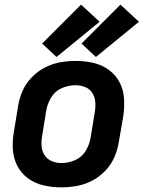

<svg xmlns="http://www.w3.org/2000/svg" viewBox="-20 -801 620 829"><path d="M244 8Q277 8 311 2Q345 -4 377 -20.5Q409 -37 434.5 -63.5Q460 -90 474 -122.5Q488 -155 493 -188L512 -298Q518 -337 515.5 -375.5Q513 -414 496 -446Q479 -478 449.5 -499.5Q420 -521 383 -529.5Q346 -538 307 -538Q274 -538 240 -532Q206 -526 174 -509.5Q142 -493 116.5 -466.5Q91 -440 77 -407.5Q63 -375 58 -342L40 -232Q33 -193 35.5 -155Q38 -117 55 -84.5Q72 -52 101.5 -30.5Q131 -9 168.5 -0.5Q206 8 244 8ZM246 -97Q224 -97 204 -105Q184 -113 172.5 -131Q161 -149 159.5 -171Q158 -193 162 -215L180 -325Q185 -354 201.5 -381Q218 -408 247 -420.5Q276 -433 305 -433Q328 -433 348 -425Q368 -417 379 -399Q390 -381 391.5 -359.5Q393 -338 389 -315L371 -205Q366 -176 349.5 -149Q333 -122 304 -109.5Q275 -97 246 -97ZM394 -555 580 -707 500 -781 332 -613ZM224 -555 410 -707 330 -781 162 -613Z"/></svg>

Font: Iosevka Sparkle
Style: Bold Italic
Weight: 700
Italic angle: -9°
Designer: Belleve Invis
Foundry: Belleve Invis
Version: Version 4.5.0; ttfautohint (v1.8.3)